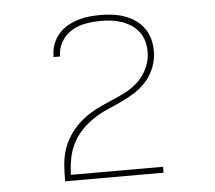

<svg xmlns="http://www.w3.org/2000/svg" viewBox="-43 -890 686 614"><g transform="rotate(-5 300.0 -583.0)"><path d="M142 -323V-324Q142 -350 144 -377Q146 -404 155 -429Q164 -454 179.5 -475.5Q195 -497 215.5 -514Q236 -531 260 -543.5Q284 -556 308 -566Q332 -576 356 -588Q380 -600 399.5 -618.5Q419 -637 430 -662Q441 -687 441 -713Q441 -730 436.5 -746.5Q432 -763 422 -776.5Q412 -790 397.5 -799.5Q383 -809 367 -814.5Q351 -820 334.5 -822Q318 -824 301 -824Q277 -824 253 -820Q229 -816 208 -804Q187 -792 174 -770.5Q161 -749 161 -725V-722H140V-726Q140 -745 146.5 -762.5Q153 -780 165 -794.5Q177 -809 193.5 -818.5Q210 -828 227.5 -833.5Q245 -839 263.5 -841Q282 -843 301 -843Q320 -843 339.5 -840.5Q359 -838 377.5 -831.5Q396 -825 412 -814Q428 -803 439.5 -787Q451 -771 456 -752Q461 -733 461 -713Q461 -688 452 -663.5Q443 -639 426.5 -619.5Q410 -600 388.5 -586Q367 -572 343.5 -561Q320 -550 296.5 -540Q273 -530 251.5 -515.5Q230 -501 212.5 -482.5Q195 -464 183.5 -441Q172 -418 167.5 -392.5Q163 -367 162 -342H458V-323Z"/></g></svg>

Font: Iosevka Thin Extended
Style: Regular
Weight: 100
Width: 7
Monospace: yes
Designer: Belleve Invis
Foundry: Belleve Invis
Version: Version 32.5.0; ttfautohint (v1.8.4)